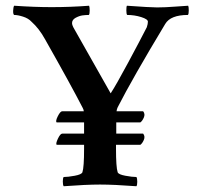

<svg xmlns="http://www.w3.org/2000/svg" viewBox="-20 -646 705 670"><path d="M273.4 -218.8H177.7Q172.9 -222.7 181.6 -240.2Q190.4 -257.8 197.3 -257.8H272.5Q271.5 -264.6 268.6 -269.5Q228.5 -347.7 136.7 -509.8Q116.2 -546.9 89.8 -570.3Q79.1 -582 60.5 -587.9Q42 -593.8 29.3 -593.8Q25.4 -596.7 25.9 -608.9Q26.4 -621.1 29.3 -626Q100.6 -621.1 160.2 -621.1Q225.6 -621.1 291 -626Q293 -621.1 293 -608.9Q293 -596.7 290 -593.8Q279.3 -593.8 268.1 -592.3Q256.8 -590.8 244.1 -584Q231.4 -577.1 231.4 -565.4Q231.4 -557.6 240.2 -543L366.2 -320.3Q384.8 -348.6 426.8 -426.8Q468.8 -504.9 492.2 -550.8Q496.1 -562.5 496.1 -570.3Q496.1 -579.1 472.7 -586.4Q449.2 -593.8 423.8 -593.8Q420.9 -596.7 420.9 -609.9Q420.9 -623 422.9 -626Q504.9 -620.1 528.3 -620.1Q555.7 -620.1 592.8 -623Q629.9 -626 636.7 -626Q638.7 -622.1 638.7 -609.4Q638.7 -596.7 635.7 -593.8Q575.2 -593.8 556.6 -562.5Q442.4 -373 390.6 -271.5Q387.7 -265.6 386.7 -257.8H479.5Q487.3 -248 481.9 -235.8Q476.6 -223.6 469.7 -218.8H385.7Q385.7 -202.1 385.7 -179.7H479.5Q487.3 -169.9 481.9 -157.7Q476.6 -145.5 469.7 -140.6H384.8V-127Q384.8 -62.5 390.6 -44.9Q393.6 -37.1 417.5 -32.7Q441.4 -28.3 456.1 -28.3Q459 -23.4 459 -11.7Q459 0 456.1 3.9Q377.9 -2 329.1 -2Q280.3 -2 202.1 3.9Q199.2 -1 199.2 -12.7Q199.2 -24.4 202.1 -28.3Q216.8 -28.3 240.7 -32.7Q264.6 -37.1 267.6 -44.9Q273.4 -62.5 273.4 -127V-140.6H177.7Q173.8 -144.5 182.1 -162.1Q190.4 -179.7 197.3 -179.7H273.4Z"/></svg>

Font: Crimson
Style: Semibold
Weight: 600
Version: Version 0.8